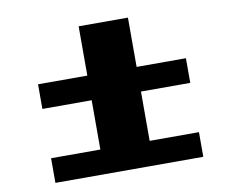

<svg xmlns="http://www.w3.org/2000/svg" viewBox="-81 -854 1161 959"><g transform="rotate(-10 500.0 -375.0)"><path d="M375 -750H625V-500H875V-375H625V-125H875V0H125V-125H375V-375H125V-500H375Z"/></g></svg>

Font: Dogica Pixel
Style: Bold
Weight: 700
Designer: Roberto Mocci
Version: Version 001.000